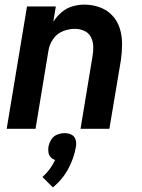

<svg xmlns="http://www.w3.org/2000/svg" viewBox="-20 -558 616 832"><path d="M9 0H134L190 -339Q194 -365 210 -388.5Q226 -412 252 -422.5Q278 -433 304 -433Q326 -433 345 -424.5Q364 -416 373.5 -398Q383 -380 384 -358.5Q385 -337 381 -315L329 0H454L504 -298Q509 -333 509 -368Q509 -403 499 -435Q489 -467 466.5 -491Q444 -515 412 -526.5Q380 -538 345 -538Q320 -538 294 -530.5Q268 -523 247 -505Q226 -487 211 -464L222 -530H97ZM209 254Q250 221 275.5 174Q301 127 309 78Q312 62 307.5 47Q303 32 289.5 25.5Q276 19 260 19Q244 19 227.5 25.5Q211 32 202 47Q193 62 190 78Q188 91 190 103Q192 115 200 123.5Q208 132 219 135Q209 156 195.5 174.5Q182 193 164 209Z"/></svg>

Font: Iosevka Sparkle
Style: Bold Italic
Weight: 700
Italic angle: -9°
Designer: Belleve Invis
Foundry: Belleve Invis
Version: Version 4.5.0; ttfautohint (v1.8.3)